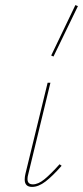

<svg xmlns="http://www.w3.org/2000/svg" viewBox="-20 -731 326 754"><path d="M77 -26Q77 -36 80 -49L167 -406H178L91 -47Q88 -37 88 -28Q88 -7 109 -7Q130 -7 154.5 -27Q179 -47 214 -86L222 -80Q186 -39 158.5 -18Q131 3 106 3Q77 3 77 -26ZM181 -513 276 -711 286 -707 190 -509Z"/></svg>

Font: Ysabeau Hairline
Style: Italic
Weight: 100
Italic angle: -12°
Designer: Christian Thalmann (Catharsis Fonts)
Version: Version 0.003